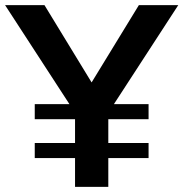

<svg xmlns="http://www.w3.org/2000/svg" viewBox="-38 -732 718 752"><path d="M386.2 0H255.9V-112.8H98.1V-171.9H255.9V-265.1H98.1V-324.2H233.9L-18.1 -711.9H136.2L320.8 -409.2L505.9 -711.9H660.2L408.2 -324.2H543.9V-265.1H386.2V-171.9H543.9V-112.8H386.2Z"/></svg>

Font: Creato Display
Style: Bold
Weight: 700
Version: Version 1.000